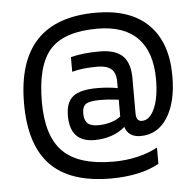

<svg xmlns="http://www.w3.org/2000/svg" viewBox="-48 -606 740 730"><g transform="rotate(-5 322.0 -240.5)"><path d="M298 -75Q251 -75 227.5 -100Q204 -125 204 -176Q204 -227 231.5 -249Q259 -271 325 -271Q346 -271 367 -269Q388 -267 402 -264V-289Q402 -322 385 -337Q368 -352 332 -352Q304 -352 280.5 -349.5Q257 -347 235 -341V-397Q259 -403 285 -406Q311 -409 346 -409Q405 -409 433 -382Q461 -355 461 -297V-163Q461 -147 466.5 -139.5Q472 -132 483 -132Q513 -132 531.5 -174Q550 -216 550 -285Q550 -389 498 -442.5Q446 -496 344 -496Q217 -496 163.5 -436Q110 -376 110 -236Q110 -106 169.5 -46.5Q229 13 362 13Q409 13 452.5 3Q496 -7 531 -26V36Q496 56 449 66Q402 76 347 76Q192 76 117 -1Q42 -78 42 -236Q42 -397 117.5 -477Q193 -557 344 -557Q475 -557 544 -488.5Q613 -420 613 -292Q613 -192 575.5 -133.5Q538 -75 473 -75Q450 -75 435 -85Q420 -95 414 -115Q393 -96 362.5 -85.5Q332 -75 298 -75ZM333 -225Q292 -225 277.5 -215.5Q263 -206 263 -180Q263 -153 275.5 -141.5Q288 -130 316 -130Q341 -130 364.5 -137Q388 -144 402 -156V-220Q375 -223 361.5 -224Q348 -225 333 -225Z"/></g></svg>

Font: Blinker
Style: Regular
Weight: 400
Designer: Juergen Huber
Foundry: supertype
Version: Version 1.017;hotconv 1.0.117;makeotfexe 2.5.65602